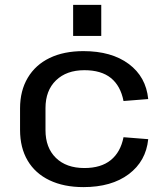

<svg xmlns="http://www.w3.org/2000/svg" viewBox="-20 -757 672 785"><path d="M321 8Q241 8 182.5 -20Q124 -48 93 -100.5Q62 -153 62 -226V-314Q62 -386 93.5 -439Q125 -492 183 -520Q241 -548 321 -548Q436 -548 506.5 -495.5Q577 -443 586 -352L485 -344Q473 -406 433.5 -438Q394 -470 325 -470Q252 -470 209 -428.5Q166 -387 166 -315V-225Q166 -153 208.5 -111.5Q251 -70 325 -70Q393 -70 433 -102.5Q473 -135 485 -196L586 -188Q577 -98 506.5 -45Q436 8 321 8ZM394 -737V-610H279V-737Z"/></svg>

Font: Pathway Extreme Medium
Style: Regular
Weight: 500
Designer: Eduardo Rodriguez Tunni
Foundry: Eduardo Rodriguez Tunni
Version: Version 1.001;gftools[0.9.26]